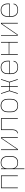

<svg xmlns="http://www.w3.org/2000/svg" viewBox="2607 -3188 786 6040"><g transform="rotate(-90 3000.0 -168.0)"><path d="M99 0V-530H501V0H480V-511H120V0Z M699 205V-530H720V-417Q730 -445 748 -469Q766 -493 791 -509Q816 -525 845 -531.5Q874 -538 904 -538Q932 -538 960.5 -532.5Q989 -527 1013.5 -513Q1038 -499 1057.5 -477.5Q1077 -456 1088.5 -430.5Q1100 -405 1104.5 -376.5Q1109 -348 1109 -320V-210Q1109 -182 1104.5 -153.5Q1100 -125 1088.5 -99.5Q1077 -74 1057.5 -52.5Q1038 -31 1013.5 -17Q989 -3 960.5 2.5Q932 8 904 8Q874 8 845 1.5Q816 -5 791 -21Q766 -37 748 -61Q730 -85 720 -113V205ZM901 -11Q927 -11 952.5 -16Q978 -21 1000.5 -33.5Q1023 -46 1041 -65.5Q1059 -85 1069.5 -109Q1080 -133 1084 -158.5Q1088 -184 1088 -210V-320Q1088 -346 1084 -371.5Q1080 -397 1069.5 -421Q1059 -445 1041 -464.5Q1023 -484 1000.5 -496.5Q978 -509 952.5 -514Q927 -519 901 -519Q875 -519 850 -514Q825 -509 803 -496Q781 -483 764 -463Q747 -443 737 -419.5Q727 -396 723.5 -371Q720 -346 720 -320V-210Q720 -184 723.5 -159Q727 -134 737 -110.5Q747 -87 764 -67Q781 -47 803 -34Q825 -21 850 -16Q875 -11 901 -11Z M1299 0V-530H1320V-16L1671 -530H1701V0H1680V-514L1329 0Z M1825 0V-19Q1840 -19 1855 -23.5Q1870 -28 1881.5 -38.5Q1893 -49 1901 -62Q1909 -75 1914.5 -89.5Q1920 -104 1923 -119Q1926 -134 1927.5 -149.5Q1929 -165 1929 -180.5Q1929 -196 1929 -211Q1929 -229 1929 -247Q1929 -265 1929 -283V-530H2301V0H2280V-511H1950V-283Q1950 -270 1950 -256Q1950 -242 1950 -229Q1950 -210 1949.5 -191.5Q1949 -173 1948 -155Q1947 -137 1943.5 -118.5Q1940 -100 1934 -82.5Q1928 -65 1918 -49.5Q1908 -34 1893.5 -22Q1879 -10 1861 -5Q1843 0 1825 0Z M2700 8Q2671 8 2642.5 2.5Q2614 -3 2589 -16.5Q2564 -30 2544.5 -51.5Q2525 -73 2512.5 -98.5Q2500 -124 2495.5 -152.5Q2491 -181 2491 -210V-320Q2491 -349 2495.5 -377.5Q2500 -406 2512.5 -432Q2525 -458 2544.5 -479Q2564 -500 2589.5 -513.5Q2615 -527 2643 -534Q2671 -541 2700 -541Q2729 -541 2757 -534Q2785 -527 2810.5 -513.5Q2836 -500 2855.5 -479Q2875 -458 2887.5 -432Q2900 -406 2904.5 -377.5Q2909 -349 2909 -320V-210Q2909 -181 2904.5 -152.5Q2900 -124 2887.5 -98.5Q2875 -73 2855.5 -51.5Q2836 -30 2811 -16.5Q2786 -3 2757.5 2.5Q2729 8 2700 8ZM2700 -11Q2726 -11 2752 -16Q2778 -21 2800.5 -33.5Q2823 -46 2840.5 -65.5Q2858 -85 2869 -108.5Q2880 -132 2884 -158Q2888 -184 2888 -210V-320Q2888 -346 2884 -372Q2880 -398 2869 -422Q2858 -446 2840 -465.5Q2822 -485 2799 -497Q2776 -509 2750 -514Q2724 -519 2697 -519Q2672 -519 2646.5 -514Q2621 -509 2598.5 -496Q2576 -483 2558.5 -463.5Q2541 -444 2530.5 -420.5Q2520 -397 2516 -371.5Q2512 -346 2512 -320V-210Q2512 -184 2516 -158Q2520 -132 2531 -108.5Q2542 -85 2559.5 -65.5Q2577 -46 2599.5 -33.5Q2622 -21 2648 -16Q2674 -11 2700 -11Z M3067 0 3153 -265 3067 -530H3087L3171 -274H3290V-530H3310V-274H3429L3513 -530H3533L3447 -265L3533 0H3513L3429 -256H3310V0H3290V-256H3171L3087 0Z M3901 8Q3873 8 3844 2.5Q3815 -3 3790 -16.5Q3765 -30 3745 -51Q3725 -72 3712.5 -98Q3700 -124 3695.5 -152.5Q3691 -181 3691 -210V-320Q3691 -349 3695.5 -377.5Q3700 -406 3712.5 -431.5Q3725 -457 3744.5 -478.5Q3764 -500 3789 -513.5Q3814 -527 3842.5 -532.5Q3871 -538 3900 -538Q3929 -538 3957.5 -532.5Q3986 -527 4011 -513.5Q4036 -500 4055.5 -478.5Q4075 -457 4087.5 -431.5Q4100 -406 4104.5 -377.5Q4109 -349 4109 -320V-256H3712V-210Q3712 -184 3716 -158Q3720 -132 3731 -108.5Q3742 -85 3760 -65.5Q3778 -46 3800.5 -33.5Q3823 -21 3849 -16Q3875 -11 3901 -11Q3922 -11 3942.5 -13Q3963 -15 3983 -21Q4003 -27 4021 -36.5Q4039 -46 4053.5 -61Q4068 -76 4076.5 -95.5Q4085 -115 4086 -135H4107Q4106 -112 4096.5 -90Q4087 -68 4071.5 -51Q4056 -34 4035.5 -22.5Q4015 -11 3993 -4Q3971 3 3947.5 5.5Q3924 8 3901 8ZM3712 -274H4088V-320Q4088 -346 4084 -372Q4080 -398 4069 -421.5Q4058 -445 4040.5 -464.5Q4023 -484 4000.5 -496.5Q3978 -509 3952 -514Q3926 -519 3900 -519Q3874 -519 3848 -514Q3822 -509 3799.5 -496.5Q3777 -484 3759.5 -464.5Q3742 -445 3731 -421.5Q3720 -398 3716 -372Q3712 -346 3712 -320Z M4299 0V-530H4320V-286H4680V-530H4701V0H4680V-268H4320V0Z M4899 0V-530H4920V-16L5271 -530H5301V0H5280V-514L4929 0Z M5701 8Q5673 8 5644 2.5Q5615 -3 5590 -16.5Q5565 -30 5545 -51Q5525 -72 5512.5 -98Q5500 -124 5495.5 -152.5Q5491 -181 5491 -210V-320Q5491 -349 5495.5 -377.5Q5500 -406 5512.5 -431.5Q5525 -457 5544.5 -478.5Q5564 -500 5589 -513.5Q5614 -527 5642.5 -532.5Q5671 -538 5700 -538Q5729 -538 5757.5 -532.5Q5786 -527 5811 -513.5Q5836 -500 5855.5 -478.5Q5875 -457 5887.5 -431.5Q5900 -406 5904.5 -377.5Q5909 -349 5909 -320V-256H5512V-210Q5512 -184 5516 -158Q5520 -132 5531 -108.5Q5542 -85 5560 -65.5Q5578 -46 5600.5 -33.5Q5623 -21 5649 -16Q5675 -11 5701 -11Q5722 -11 5742.5 -13Q5763 -15 5783 -21Q5803 -27 5821 -36.5Q5839 -46 5853.5 -61Q5868 -76 5876.5 -95.5Q5885 -115 5886 -135H5907Q5906 -112 5896.5 -90Q5887 -68 5871.5 -51Q5856 -34 5835.5 -22.5Q5815 -11 5793 -4Q5771 3 5747.5 5.5Q5724 8 5701 8ZM5512 -274H5888V-320Q5888 -346 5884 -372Q5880 -398 5869 -421.5Q5858 -445 5840.5 -464.5Q5823 -484 5800.5 -496.5Q5778 -509 5752 -514Q5726 -519 5700 -519Q5674 -519 5648 -514Q5622 -509 5599.5 -496.5Q5577 -484 5559.5 -464.5Q5542 -445 5531 -421.5Q5520 -398 5516 -372Q5512 -346 5512 -320Z"/></g></svg>

Font: Iosevka Curly Thin Extended
Style: Regular
Weight: 100
Width: 7
Monospace: yes
Designer: Belleve Invis
Foundry: Belleve Invis
Version: Version 11.1.0; ttfautohint (v1.8.3)